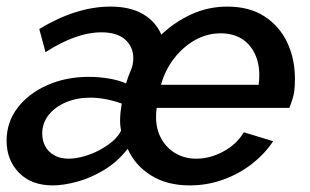

<svg xmlns="http://www.w3.org/2000/svg" viewBox="-28 -552 939 582"><path d="M132 10Q67 10 29.5 -28.5Q-8 -67 -8 -125Q-8 -182 25.5 -225.5Q59 -269 115.5 -294Q172 -319 241 -319Q272 -319 302 -314Q332 -309 354 -299Q361 -322 368.5 -338.5Q376 -355 376 -376Q376 -410 351.5 -432Q327 -454 279 -454Q241 -454 199 -439Q157 -424 110 -394L91 -464Q203 -532 307 -532Q366 -532 405 -509.5Q444 -487 461 -447Q501 -485 552 -508.5Q603 -532 661 -532Q728 -532 773.5 -502.5Q819 -473 842.5 -423.5Q866 -374 866 -313Q866 -275 859.5 -254.5Q853 -234 849 -225H447Q446 -219 445.5 -212Q445 -205 445 -198Q445 -160 461 -131.5Q477 -103 504.5 -87Q532 -71 567 -71Q609 -71 649.5 -93Q690 -115 711 -151L800 -124Q775 -86 736 -55.5Q697 -25 648.5 -7.5Q600 10 547 10Q478 10 429.5 -20.5Q381 -51 359 -101Q328 -61 287 -36.5Q246 -12 205 -1Q164 10 132 10ZM180 -71Q201 -71 226 -78Q251 -85 273.5 -97Q296 -109 313.5 -124Q331 -139 339 -156Q338 -162 337 -169Q336 -176 336 -185Q336 -199 337.5 -212.5Q339 -226 341 -238Q320 -246 294.5 -251Q269 -256 246 -256Q205 -256 172 -242Q139 -228 119.5 -203.5Q100 -179 100 -147Q100 -126 109 -109Q118 -92 136 -81.5Q154 -71 180 -71ZM756 -295Q757 -302 757.5 -309.5Q758 -317 758 -324Q758 -362 743.5 -391Q729 -420 703 -435.5Q677 -451 641 -451Q600 -451 564 -431Q528 -411 500.5 -376Q473 -341 460 -295Z"/></svg>

Font: Raleway Thin SemiBold
Style: Italic
Weight: 600
Italic angle: -12°
Version: Version 4.026